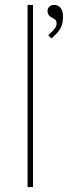

<svg xmlns="http://www.w3.org/2000/svg" viewBox="-20 -760 276 780"><path d="M92 0V-740H114V0ZM189 -604 176 -617Q183 -623 190.5 -630.5Q198 -638 204 -646.5Q210 -655 210 -664Q210 -672 207 -677Q204 -682 193 -687Q183 -692 178 -699Q173 -706 173 -716Q173 -725 180 -732.5Q187 -740 200 -740Q217 -740 226.5 -727.5Q236 -715 236 -694Q236 -681 234 -669.5Q232 -658 227 -647.5Q222 -637 212.5 -626.5Q203 -616 189 -604Z"/></svg>

Font: Lexend Deca Thin
Style: Regular
Weight: 250
Designer: Bonnie Shaver-Troup, Thomas Jockin
Foundry: Lexend
Version: Version 1.007